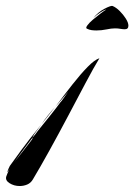

<svg xmlns="http://www.w3.org/2000/svg" viewBox="-120 -380 450 643"><path d="M203 -278Q195 -278 187 -279Q179 -280 171 -284Q166 -286 172.5 -295Q179 -304 191.5 -314.5Q204 -325 216.5 -334.5Q229 -344 236 -348Q229 -347 215.5 -338Q202 -329 192 -319Q209 -340 230.5 -351Q252 -362 257 -360Q269 -355 281 -343Q293 -331 301.5 -317.5Q310 -304 310 -294Q310 -282 298 -282Q291 -282 283 -283.5Q275 -285 265 -285Q253 -285 236.5 -281.5Q220 -278 203 -278ZM-54 243Q-73 243 -88 233.5Q-103 224 -99 211Q-91 186 -67.5 157Q-44 128 -18 94Q-11 85 -11 84Q-11 83 -12 82Q-37 115 -59.5 145.5Q-82 176 -91 191Q-94 196 -95 196Q-96 196 -91.5 185Q-87 174 -83 170Q-71 153 -47 120.5Q-23 88 7 51L19 36L-5 69Q-9 76 -10.5 78.5Q-12 81 -12 82Q-7 76 -2 70Q3 64 7 58Q28 32 48.5 6.5Q69 -19 82 -37Q86 -41 93 -51Q100 -61 105 -68Q110 -75 106 -70L65 -22Q95 -62 122.5 -97Q150 -132 173.5 -156Q197 -180 213 -185Q194 -154 166.5 -102Q139 -50 107.5 9.5Q76 69 45 125Q14 181 -10 221Q-17 233 -29 238Q-41 243 -54 243ZM19 36Q29 21 40.5 6.5Q52 -8 64 -21Z"/></svg>

Font: Smooch
Style: Regular
Weight: 400
Designer: Robert E. Leuschke
Foundry: Robert E. Leuschke
Version: Version 1.010; ttfautohint (v1.8.3)